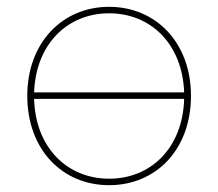

<svg xmlns="http://www.w3.org/2000/svg" viewBox="-20 -540 640 563"><path d="M300 -520C163 -520 60 -415 60 -259C60 -101 163 3 300 3C437 3 540 -101 540 -259C540 -415 437 -520 300 -520ZM300 -501C422 -501 515 -411 520 -269H80C85 -411 178 -501 300 -501ZM300 -16C178 -16 84 -106 80 -250H520C516 -106 422 -16 300 -16Z"/></svg>

Font: Chess Sans Thin
Style: Regular
Weight: 100
Designer: Wolf Bōese
Foundry: Wolf Bōese
Version: Version 7.223;Glyphs 3.3 (3306)